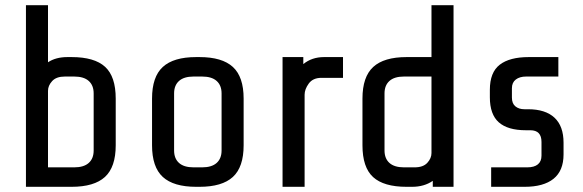

<svg xmlns="http://www.w3.org/2000/svg" viewBox="-20 -720 2247 740"><path d="M256 0H80V-700H165V-480Q195 -500 240 -500H256Q344 -500 385 -462.5Q426 -425 426 -340V-160Q426 -76 384.5 -38Q343 0 256 0ZM165 -370V-75H266Q303 -75 322 -92Q341 -109 341 -140V-360Q341 -391 322 -408Q303 -425 266 -425H230Q197 -425 181 -407.5Q165 -390 165 -370Z M749 0H736Q649 0 607.5 -38Q566 -76 566 -160V-340Q566 -424 607.5 -462Q649 -500 736 -500H749Q836 -500 877.5 -462Q919 -424 919 -340V-160Q919 -76 877.5 -38Q836 0 749 0ZM759 -425H726Q689 -425 670 -408Q651 -391 651 -360V-140Q651 -109 670 -92Q689 -75 726 -75H759Q796 -75 815 -92Q834 -109 834 -140V-360Q834 -391 815 -408Q796 -425 759 -425Z M1069 -500H1149V-473Q1182 -500 1229 -500H1302V-420H1219Q1186 -420 1170 -398Q1154 -376 1154 -355V0H1069Z M1648 -23Q1615 0 1568 0H1547Q1459 0 1418 -37.5Q1377 -75 1377 -160V-340Q1377 -424 1418.5 -462Q1460 -500 1547 -500H1643V-700H1728V0H1648ZM1643 -130V-425H1537Q1500 -425 1481 -408Q1462 -391 1462 -360V-140Q1462 -109 1481 -92Q1500 -75 1537 -75H1578Q1611 -75 1627 -92.5Q1643 -110 1643 -130Z M2002 0H1873V-75H2012Q2039 -75 2053 -86.5Q2067 -98 2067 -120V-173Q2067 -218 2024 -218H2007Q1937 -218 1902.5 -248.5Q1868 -279 1868 -345V-374Q1868 -441 1906 -470.5Q1944 -500 2018 -500H2132V-425H2008Q1983 -425 1968 -413.5Q1953 -402 1953 -380V-344Q1953 -321 1966.5 -310Q1980 -299 2001 -299H2015Q2082 -299 2117 -266.5Q2152 -234 2152 -170V-125Q2152 -62 2113.5 -31Q2075 0 2002 0Z"/></svg>

Font: Share Tech
Style: Regular
Weight: 400
Designer: Ralph du Carrois
Foundry: Carrois Type Design
Version: Version 1.100